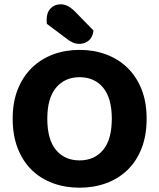

<svg xmlns="http://www.w3.org/2000/svg" viewBox="-20 -856 740 893"><path d="M662 -304Q662 -226 638.5 -166Q615 -106 573 -65.5Q531 -25 474 -4Q417 17 350 17Q283 17 226 -4Q169 -25 127.5 -65.5Q86 -106 62.5 -166Q39 -226 39 -304Q39 -382 63 -441.5Q87 -501 129 -541.5Q171 -582 227.5 -603Q284 -624 350 -624Q416 -624 473 -603Q530 -582 572 -541.5Q614 -501 638 -441.5Q662 -382 662 -304ZM500 -304Q500 -400 459.5 -448.5Q419 -497 350 -497Q282 -497 241 -448.5Q200 -400 200 -304Q200 -207 240.5 -158.5Q281 -110 350 -110Q419 -110 459.5 -158.5Q500 -207 500 -304ZM198 -745Q197 -749 197 -755.5Q197 -762 197 -765Q197 -798 215.5 -817Q234 -836 262 -836Q280 -836 296 -827.5Q312 -819 329 -802L415 -714Q411 -682 392 -667Q373 -652 351 -652Q332 -652 318 -658.5Q304 -665 290 -676Z"/></svg>

Font: Baloo Bhaina 2
Style: Bold
Weight: 700
Designer: Yesha Goshar, Manish Minz, Shuchita Grover and Ek Type
Foundry: Ek Type
Version: Version 1.640;hotconv 1.0.111;makeotfexe 2.5.65597; ttfautoh